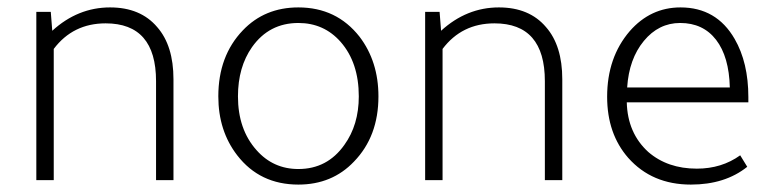

<svg xmlns="http://www.w3.org/2000/svg" viewBox="-20 -486 2087 518"><path d="M121 -403Q190 -466 277 -466Q359 -466 404 -413Q448 -363 448 -272V0H401V-267Q401 -423 265 -423Q177 -423 125 -354V0H78V-454H117Z M785 -466Q888 -466 950 -387Q1001 -320 1001 -226Q1001 -118 935 -50Q876 12 785 12Q681 12 620 -67Q569 -133 569 -226Q569 -335 635 -404Q694 -466 785 -466ZM785 -424Q706 -424 660 -359Q622 -305 622 -226Q622 -137 672 -81Q717 -30 785 -30Q863 -30 909 -95Q948 -149 948 -226Q948 -317 899 -373Q854 -424 785 -424Z M1170 -403Q1239 -466 1326 -466Q1408 -466 1453 -413Q1497 -363 1497 -272V0H1450V-267Q1450 -423 1314 -423Q1226 -423 1174 -354V0H1127V-454H1166Z M1999 -210H1671Q1673 -127 1729 -76Q1781 -31 1860 -31Q1927 -31 1977 -67L1996 -36Q1936 12 1844 12Q1739 12 1675 -60Q1618 -125 1618 -225Q1618 -331 1679 -402Q1735 -466 1816 -466Q1913 -466 1962 -381Q1999 -317 1999 -224ZM1672 -250H1949Q1947 -333 1912 -378.5Q1877 -424 1815 -424Q1757 -424 1717 -375.5Q1677 -327 1672 -250Z"/></svg>

Font: TajawalTap
Style: Regular
Weight: 300
Designer: Boutros Fonts
Foundry: Created by Boutros International 2017
Version: Version 2.700